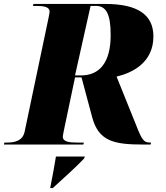

<svg xmlns="http://www.w3.org/2000/svg" viewBox="-54 -734 842 975"><path d="M-34 0H369L372 -10H339C297 -10 265 -14 265 -40C265 -47 268 -59 274 -89L327 -341H360L414 -139C447 -16 525 0 675 0H711L713 -10H707C670 -10 663 -34 625 -129L538 -345C618 -364 725 -416 725 -549C725 -660 644 -714 480 -714H116L113 -704H126C168 -704 198 -700 198 -674C198 -670 196 -661 191 -636L71 -65C61 -19 22 -10 -19 -10H-32ZM357 -351H327L406 -704H433C484 -704 508 -665 508 -556C508 -417 452 -351 357 -351ZM202 215 201 221H214C259 180 338 109 373 71L377 61H230C222 109 215 150 202 215Z"/></svg>

Font: Noto Serif Display Black
Style: Italic
Weight: 900
Italic angle: -12°
Designer: Monotype Design Team
Foundry: Monotype Imaging Inc.
Version: Version 2.009